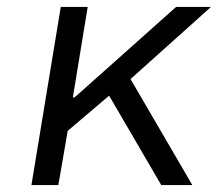

<svg xmlns="http://www.w3.org/2000/svg" viewBox="-20 -536 640 556"><path d="M296 -259 176 -157 149 0H71L156 -516H234L191 -254H196L305 -351L490 -516H591L358 -307L537 0H447Z"/></svg>

Font: IBM Plex Mono
Style: Italic
Weight: 400
Italic angle: -9°
Monospace: yes
Designer: Mike Abbink, Paul van der Laan, Pieter van Rosmalen
Foundry: Bold Monday
Version: Version 2.3